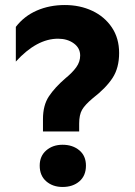

<svg xmlns="http://www.w3.org/2000/svg" viewBox="-20 -732 537 764"><path d="M211 -578Q248 -578 273.5 -559.5Q299 -541 299 -511Q299 -486 283.5 -464.5Q268 -443 241 -421Q198 -384 174.5 -348.5Q151 -313 151 -258V-209H295V-240Q295 -275 306.5 -295Q318 -315 349 -341Q402 -382 428 -422Q454 -462 454 -521Q454 -580 425 -623Q396 -666 347 -689Q298 -712 238 -712Q177 -712 126.5 -690Q76 -668 43 -625V-487Q126 -578 211 -578ZM138 -73Q138 -33 164 -10.5Q190 12 229 12Q270 12 296 -10.5Q322 -33 322 -73Q322 -112 295.5 -134Q269 -156 229 -156Q190 -156 164 -133.5Q138 -111 138 -73Z"/></svg>

Font: Geom
Style: Bold
Weight: 700
Version: Version 1.102